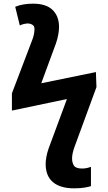

<svg xmlns="http://www.w3.org/2000/svg" viewBox="-20 -787 591 1047"><path d="M384 240Q309 240 269 206.5Q229 173 229 107Q229 90 233 68Q237 46 245 23L345 -247L45 -184V-278L155 -567Q168 -599 168 -630Q168 -645 156.5 -652Q145 -659 131 -659Q123 -659 110 -656Q97 -653 88 -648L63 -750Q84 -759 109 -763Q134 -767 160 -767Q232 -767 267 -732.5Q302 -698 302 -640Q302 -623 298 -599.5Q294 -576 285 -550L205 -333L503 -394L506 -312L386 15Q380 32 376.5 47.5Q373 63 373 77Q373 101 383.5 116.5Q394 132 427 132Q443 132 455.5 129Q468 126 476 123V228Q464 232 441 236Q418 240 384 240Z"/></svg>

Font: BC Sans
Style: Bold
Weight: 700
Designer: Monotype Design Team
Province of B.C.
Foundry: Monotype Imaging Inc.
Version: Version 2.000;GOOG;noto-source:20170915:90ef993387c0